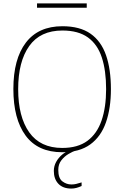

<svg xmlns="http://www.w3.org/2000/svg" viewBox="-20 -878 726 1120"><path d="M343 10Q201 10 129.5 -87Q58 -184 58 -359Q58 -534 131 -629.5Q204 -725 344 -725Q446 -725 508 -681.5Q570 -638 598.5 -556Q627 -474 627 -358Q627 -247 598 -164Q569 -81 506.5 -35.5Q444 10 343 10ZM343 -15Q434 -15 490 -56.5Q546 -98 572.5 -175Q599 -252 599 -358Q599 -466 574 -542.5Q549 -619 493 -659.5Q437 -700 344 -700Q215 -700 150.5 -609.5Q86 -519 86 -358Q86 -197 150.5 -106Q215 -15 343 -15ZM396 222Q347 222 320.5 194Q294 166 294 119Q294 91 307.5 66.5Q321 42 342.5 24Q364 6 387 0H422Q404 6 380 20Q356 34 338 57Q320 80 320 113Q320 162 344 180Q368 198 396 198Q412 198 424 195Q436 192 456 186V207Q441 214 426 218Q411 222 396 222ZM196 -833V-858H486V-833Z"/></svg>

Font: Noto Serif Thin
Style: Regular
Weight: 100
Designer: Monotype Design Team
Foundry: Monotype Imaging Inc.
Version: Version 2.015